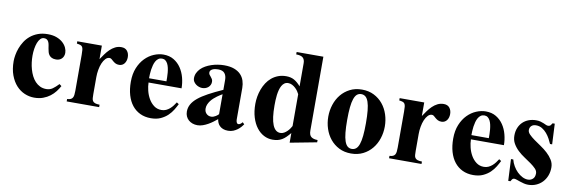

<svg xmlns="http://www.w3.org/2000/svg" viewBox="-51 -1082 4436 1491"><g transform="rotate(10 2166.5 -336.5)"><path d="M439 -109.9Q427.2 -87.9 410.2 -65.7Q393.1 -43.5 369.6 -25.6Q346.2 -7.8 315.4 3.7Q284.7 15.1 245.1 15.1Q206.5 15.1 169.7 -0.5Q132.8 -16.1 104 -47.6Q75.2 -79.1 57.6 -126.5Q40 -173.8 40 -236.8Q40 -258.3 44.7 -285.4Q49.3 -312.5 59.8 -340.6Q70.3 -368.7 87.4 -395.3Q104.5 -421.9 129.6 -442.6Q154.8 -463.4 188.5 -476.1Q222.2 -488.8 266.1 -488.8Q306.6 -488.8 336.4 -477.3Q366.2 -465.8 385.5 -448Q404.8 -430.2 414.3 -409.2Q423.8 -388.2 423.8 -369.1Q423.8 -354 418.9 -342.3Q414.1 -330.6 405.5 -322.5Q397 -314.5 385.7 -310.3Q374.5 -306.2 361.8 -306.2Q340.8 -306.2 327.9 -312.5Q314.9 -318.8 307.1 -329.1Q299.3 -339.4 295.7 -352.5Q292 -365.7 289.8 -379.6Q287.6 -393.6 285.4 -406.7Q283.2 -419.9 278.6 -430.2Q273.9 -440.4 265.6 -446.8Q257.3 -453.1 242.2 -453.1Q225.6 -453.1 213.4 -440.2Q201.2 -427.2 193.1 -406.2Q185.1 -385.3 180.9 -358.6Q176.8 -332 176.8 -304.2Q176.8 -278.3 180.2 -250.7Q183.6 -223.1 191.2 -196.8Q198.7 -170.4 210.4 -147Q222.2 -123.5 238.8 -105.7Q255.4 -87.9 277.1 -77.4Q298.8 -66.9 326.2 -66.9Q354.5 -66.9 376.2 -82Q397.9 -97.2 421.9 -123Z M693.8 -474.1V-367.2Q707.5 -387.7 722.9 -409.2Q738.3 -430.7 756.6 -448.5Q774.9 -466.3 796.9 -477.5Q818.8 -488.8 845.7 -488.8Q876.5 -488.8 892.1 -469Q907.7 -449.2 907.7 -419.9Q907.7 -405.3 903.8 -392.6Q899.9 -379.9 892.6 -370.4Q885.3 -360.8 874.8 -355.5Q864.3 -350.1 851.1 -350.1Q833.5 -350.1 821.8 -356.4Q810.1 -362.8 801.8 -370.1Q793.5 -377.4 786.1 -383.8Q778.8 -390.1 770 -390.1Q752.4 -390.1 738.3 -375.2Q724.1 -360.4 714.1 -336.7Q704.1 -313 699 -283.7Q693.8 -254.4 693.8 -226.1V-92.8Q693.8 -73.7 694.8 -60.1Q695.8 -46.4 701.7 -37.6Q707.5 -28.8 720 -24.2Q732.4 -19.5 755.9 -19V0H500V-19Q516.6 -19.5 526.9 -24.2Q537.1 -28.8 542.7 -37.6Q548.3 -46.4 550 -60.1Q551.8 -73.7 551.8 -92.8V-377Q551.8 -400.9 550.3 -415.5Q548.8 -430.2 543.5 -438.5Q538.1 -446.8 527.8 -450.2Q517.6 -453.6 500 -456.1V-474.1Z M1360.8 -129.9Q1350.6 -108.9 1335.4 -83.7Q1320.3 -58.6 1297.4 -36.6Q1274.4 -14.6 1242.2 0.2Q1210 15.1 1165 15.1Q1117.7 15.1 1080.3 -2.7Q1043 -20.5 1017.1 -53.2Q991.2 -85.9 977.5 -132.6Q963.9 -179.2 963.9 -236.8Q963.9 -299.8 983.4 -346.9Q1002.9 -394 1033.9 -425.5Q1064.9 -457 1103 -472.9Q1141.1 -488.8 1177.7 -488.8Q1225.1 -488.8 1259.5 -468Q1293.9 -447.3 1316.4 -413.8Q1338.9 -380.4 1349.9 -338.6Q1360.8 -296.9 1360.8 -254.9H1100.6Q1101.1 -225.1 1109.4 -191.4Q1117.7 -157.7 1134.3 -128.9Q1150.9 -100.1 1176 -81.1Q1201.2 -62 1235.8 -62Q1255.4 -62 1271.5 -69.3Q1287.6 -76.7 1300.8 -88.1Q1314 -99.6 1324.5 -113.5Q1335 -127.4 1343.8 -141.1ZM1235.8 -288.1Q1235.8 -302.2 1235.6 -320.1Q1235.4 -337.9 1233.6 -356.7Q1231.9 -375.5 1228 -393.3Q1224.1 -411.1 1217 -425Q1210 -439 1199 -447.5Q1188 -456.1 1171.9 -456.1Q1155.3 -456.1 1143.3 -447.5Q1131.3 -439 1123.3 -424.8Q1115.2 -410.6 1110.4 -392.6Q1105.5 -374.5 1102.8 -356Q1100.1 -337.4 1099.4 -319.6Q1098.6 -301.8 1098.6 -288.1Z M1888.7 -64Q1882.3 -54.7 1871.8 -42.5Q1861.3 -30.3 1846.7 -19.3Q1832 -8.3 1813.7 -0.7Q1795.4 6.8 1772.9 6.8Q1749.5 6.8 1733.2 0.2Q1716.8 -6.3 1706.1 -17.1Q1695.3 -27.8 1689.7 -41.5Q1684.1 -55.2 1682.6 -68.8Q1668.5 -57.1 1651.1 -44.2Q1633.8 -31.2 1614 -20Q1594.2 -8.8 1573.2 -1.5Q1552.2 5.9 1531.7 5.9Q1509.8 5.9 1491.7 -0.7Q1473.6 -7.3 1460.4 -19.3Q1447.3 -31.2 1439.9 -47.9Q1432.6 -64.5 1432.6 -85Q1432.6 -115.7 1447.3 -142.3Q1461.9 -168.9 1492.4 -194.1Q1522.9 -219.2 1570.1 -244.9Q1617.2 -270.5 1682.6 -299.8V-377.9Q1682.6 -411.1 1667 -430.2Q1651.4 -449.2 1616.7 -449.2Q1606.4 -449.2 1595 -447.8Q1583.5 -446.3 1574 -442.1Q1564.5 -438 1558.1 -431.2Q1551.8 -424.3 1551.8 -414.1Q1551.8 -403.8 1556.9 -396.7Q1562 -389.6 1568.4 -382.6Q1574.7 -375.5 1579.8 -366.9Q1585 -358.4 1585 -345.2Q1585 -331.1 1579.3 -320.1Q1573.7 -309.1 1564.5 -301.3Q1555.2 -293.5 1543 -289.3Q1530.8 -285.2 1517.6 -285.2Q1505.9 -285.2 1492.4 -289.6Q1479 -293.9 1467.8 -302.5Q1456.5 -311 1449.2 -322.8Q1441.9 -334.5 1441.9 -349.1Q1441.9 -371.6 1450.9 -390.6Q1460 -409.7 1475.3 -425.3Q1490.7 -440.9 1511.7 -452.6Q1532.7 -464.4 1556.6 -472.4Q1580.6 -480.5 1606.2 -484.6Q1631.8 -488.8 1656.7 -488.8Q1703.6 -488.8 1735.6 -476.8Q1767.6 -464.8 1787.4 -444.3Q1807.1 -423.8 1815.9 -396.7Q1824.7 -369.6 1824.7 -339.8V-90.8Q1824.7 -76.7 1829.8 -67.1Q1835 -57.6 1844.2 -57.6Q1857.4 -57.6 1874.5 -78.1ZM1682.6 -265.1Q1676.3 -261.7 1665.8 -255.1Q1655.3 -248.5 1642.8 -239.5Q1630.4 -230.5 1617.7 -219.2Q1605 -208 1595 -194.6Q1585 -181.2 1578.4 -165.8Q1571.8 -150.4 1571.8 -133.8Q1571.8 -108.4 1586.9 -93.3Q1602.1 -78.1 1624.5 -78.1Q1633.8 -78.1 1643.1 -81.5Q1652.3 -85 1660.2 -89.6Q1668 -94.2 1673.8 -99.4Q1679.7 -104.5 1682.6 -107.9Z M2260.7 15.1V-61Q2243.7 -40.5 2229 -26.1Q2214.4 -11.7 2198.7 -2.7Q2183.1 6.3 2165.3 10.7Q2147.5 15.1 2125 15.1Q2088.9 15.1 2056.4 -1.7Q2023.9 -18.6 1999.3 -50.8Q1974.6 -83 1960.2 -129.6Q1945.8 -176.3 1945.8 -235.8Q1945.8 -264.2 1950.9 -293.9Q1956.1 -323.7 1966.6 -351.8Q1977.1 -379.9 1993.2 -404.8Q2009.3 -429.7 2031.5 -448.2Q2053.7 -466.8 2082.3 -477.8Q2110.8 -488.8 2146 -488.8Q2181.6 -488.8 2208 -474.4Q2234.4 -460 2260.7 -429.2V-611.8Q2260.7 -640.6 2245.1 -654.8Q2229.5 -668.9 2191.9 -668.9V-688H2402.8V-106Q2402.8 -69.3 2420.7 -56.2Q2438.5 -43 2470.7 -43V-24.9ZM2260.7 -367.2Q2256.3 -377 2247.8 -389.4Q2239.3 -401.9 2227.5 -412.8Q2215.8 -423.8 2201.2 -431.4Q2186.5 -439 2169.9 -439Q2152.8 -439 2140.6 -430.2Q2128.4 -421.4 2120.1 -406.7Q2111.8 -392.1 2106.7 -372.8Q2101.6 -353.5 2098.9 -332.5Q2096.2 -311.5 2095.5 -290Q2094.7 -268.6 2094.7 -250Q2094.7 -146.5 2115.2 -96.7Q2135.7 -46.9 2175.8 -46.9Q2191.4 -46.9 2205.3 -54.9Q2219.2 -63 2230.2 -74Q2241.2 -85 2249 -96.9Q2256.8 -108.9 2260.7 -116.2Z M2966.8 -236.8Q2966.8 -187.5 2951.9 -142.1Q2937 -96.7 2908.4 -61.8Q2879.9 -26.9 2838.4 -5.9Q2796.9 15.1 2743.7 15.1Q2690.4 15.1 2649.2 -5.9Q2607.9 -26.9 2579.3 -61.8Q2550.8 -96.7 2535.9 -142.1Q2521 -187.5 2521 -236.8Q2521 -286.1 2535.9 -331.5Q2550.8 -377 2579.3 -411.9Q2607.9 -446.8 2649.2 -467.8Q2690.4 -488.8 2743.7 -488.8Q2796.9 -488.8 2838.4 -467.8Q2879.9 -446.8 2908.4 -411.9Q2937 -377 2951.9 -331.5Q2966.8 -286.1 2966.8 -236.8ZM2817.9 -236.8Q2817.9 -295.4 2813.7 -336.4Q2809.6 -377.4 2800.5 -403.6Q2791.5 -429.7 2777.3 -441.4Q2763.2 -453.1 2743.7 -453.1Q2724.1 -453.1 2710.2 -441.4Q2696.3 -429.7 2687.3 -403.6Q2678.2 -377.4 2674.1 -336.4Q2669.9 -295.4 2669.9 -236.8Q2669.9 -178.2 2674.1 -137.2Q2678.2 -96.2 2687.3 -70.3Q2696.3 -44.4 2710.2 -32.7Q2724.1 -21 2743.7 -21Q2763.2 -21 2777.3 -32.7Q2791.5 -44.4 2800.5 -70.3Q2809.6 -96.2 2813.7 -137.2Q2817.9 -178.2 2817.9 -236.8Z M3235.8 -474.1V-367.2Q3249.5 -387.7 3264.9 -409.2Q3280.3 -430.7 3298.6 -448.5Q3316.9 -466.3 3338.9 -477.5Q3360.8 -488.8 3387.7 -488.8Q3418.5 -488.8 3434.1 -469Q3449.7 -449.2 3449.7 -419.9Q3449.7 -405.3 3445.8 -392.6Q3441.9 -379.9 3434.6 -370.4Q3427.2 -360.8 3416.7 -355.5Q3406.2 -350.1 3393.1 -350.1Q3375.5 -350.1 3363.8 -356.4Q3352.1 -362.8 3343.8 -370.1Q3335.4 -377.4 3328.1 -383.8Q3320.8 -390.1 3312 -390.1Q3294.4 -390.1 3280.3 -375.2Q3266.1 -360.4 3256.1 -336.7Q3246.1 -313 3241 -283.7Q3235.8 -254.4 3235.8 -226.1V-92.8Q3235.8 -73.7 3236.8 -60.1Q3237.8 -46.4 3243.7 -37.6Q3249.5 -28.8 3262 -24.2Q3274.4 -19.5 3297.9 -19V0H3042V-19Q3058.6 -19.5 3068.8 -24.2Q3079.1 -28.8 3084.7 -37.6Q3090.3 -46.4 3092 -60.1Q3093.8 -73.7 3093.8 -92.8V-377Q3093.8 -400.9 3092.3 -415.5Q3090.8 -430.2 3085.4 -438.5Q3080.1 -446.8 3069.8 -450.2Q3059.6 -453.6 3042 -456.1V-474.1Z M3902.8 -129.9Q3892.6 -108.9 3877.4 -83.7Q3862.3 -58.6 3839.4 -36.6Q3816.4 -14.6 3784.2 0.2Q3752 15.1 3707 15.1Q3659.7 15.1 3622.3 -2.7Q3585 -20.5 3559.1 -53.2Q3533.2 -85.9 3519.5 -132.6Q3505.9 -179.2 3505.9 -236.8Q3505.9 -299.8 3525.4 -346.9Q3544.9 -394 3575.9 -425.5Q3606.9 -457 3645 -472.9Q3683.1 -488.8 3719.7 -488.8Q3767.1 -488.8 3801.5 -468Q3835.9 -447.3 3858.4 -413.8Q3880.9 -380.4 3891.8 -338.6Q3902.8 -296.9 3902.8 -254.9H3642.6Q3643.1 -225.1 3651.4 -191.4Q3659.7 -157.7 3676.3 -128.9Q3692.9 -100.1 3718 -81.1Q3743.2 -62 3777.8 -62Q3797.4 -62 3813.5 -69.3Q3829.6 -76.7 3842.8 -88.1Q3856 -99.6 3866.5 -113.5Q3877 -127.4 3885.7 -141.1ZM3777.8 -288.1Q3777.8 -302.2 3777.6 -320.1Q3777.3 -337.9 3775.6 -356.7Q3773.9 -375.5 3770 -393.3Q3766.1 -411.1 3759 -425Q3752 -439 3741 -447.5Q3730 -456.1 3713.9 -456.1Q3697.3 -456.1 3685.3 -447.5Q3673.3 -439 3665.3 -424.8Q3657.2 -410.6 3652.3 -392.6Q3647.5 -374.5 3644.8 -356Q3642.1 -337.4 3641.4 -319.6Q3640.6 -301.8 3640.6 -288.1Z M4262.7 -487.8 4270.5 -326.2H4253.9Q4246.6 -343.3 4235.1 -364.7Q4223.6 -386.2 4207.5 -405.3Q4191.4 -424.3 4170.2 -437.3Q4148.9 -450.2 4122.6 -450.2Q4099.1 -450.2 4085.9 -437.5Q4072.8 -424.8 4072.8 -404.8Q4072.8 -387.2 4089.4 -370.4Q4106 -353.5 4130.6 -335.9Q4155.3 -318.4 4184.3 -298.8Q4213.4 -279.3 4238 -256.6Q4262.7 -233.9 4279.3 -207Q4295.9 -180.2 4295.9 -147.9Q4295.9 -112.3 4284.2 -82.5Q4272.5 -52.7 4251.7 -31Q4231 -9.3 4202.4 2.9Q4173.8 15.1 4140.6 15.1Q4123.5 15.1 4106.9 11Q4090.3 6.8 4075.2 1.7Q4060.1 -3.4 4047.9 -7.8Q4035.6 -12.2 4027.8 -12.2Q4017.1 -12.2 4011.2 -4.6Q4005.4 2.9 4001 12.2H3983.9L3975.6 -158.2H3993.7Q4000 -132.3 4014.2 -107.9Q4028.3 -83.5 4047.1 -64.9Q4065.9 -46.4 4087.9 -35.2Q4109.9 -23.9 4131.8 -23.9Q4154.3 -23.9 4170.4 -38.3Q4186.5 -52.7 4186.5 -82Q4186.5 -101.6 4170.4 -118.4Q4154.3 -135.3 4130.4 -152.3Q4106.4 -169.4 4078.1 -188Q4049.8 -206.5 4025.9 -229Q4002 -251.5 3985.8 -279.3Q3969.7 -307.1 3969.7 -342.8Q3969.7 -377 3981 -404.1Q3992.2 -431.2 4012 -450Q4031.7 -468.8 4058.6 -478.8Q4085.4 -488.8 4116.7 -488.8Q4136.7 -488.8 4151.4 -484.6Q4166 -480.5 4177 -475.8Q4188 -471.2 4196.5 -467Q4205.1 -462.9 4212.9 -462.9Q4227.1 -462.9 4234.1 -471.2Q4241.2 -479.5 4245.6 -487.8Z"/></g></svg>

Font: Tai Heritage Pro
Style: Bold
Weight: 700
Designer: Faah Baccam, Walt Agee, Victor Gaultney, Annie Olsen, Eric Hays
Foundry: SIL International
Version: Version 2.600